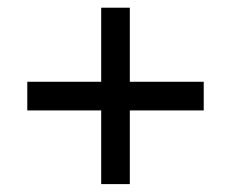

<svg xmlns="http://www.w3.org/2000/svg" viewBox="-20 -568 591 491"><path d="M238.8 -285.6H49.8V-358.9H238.8V-548.3H312V-358.9H501V-285.6H312V-97.2H238.8Z"/></svg>

Font: NotoSans
Style: Regular
Weight: 400
Designer: Monotype Design team
Foundry: Monotype Imaging Inc.
Version: Version 1.04; ttfautohint (v1.4.1)